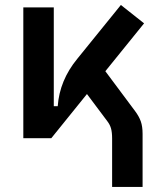

<svg xmlns="http://www.w3.org/2000/svg" viewBox="-20 -547 626 760"><path d="M183.1 0H72.3V-517.6H192.9V-126.5H208.5Q215.8 -229 286.1 -314.5L458.5 -527.3L550.3 -454.6L397 -265.1L514.6 -107.4Q530.3 -86.4 537.4 -66.4Q544.4 -46.4 544.4 -17.1V192.9H423.8V1.5Q423.8 -23.4 419.4 -38.8Q415 -54.2 404.3 -67.9L324.2 -174.8Z"/></svg>

Font: CaskaydiaCove NF SemiBold
Style: Regular
Weight: 600
Designer: Aaron Bell
Foundry: Saja Typeworks
Version: Version 2111.001; VTT 6.35;Nerd Fonts 3.2.1